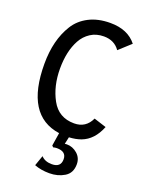

<svg xmlns="http://www.w3.org/2000/svg" viewBox="-162 -732 807 1048"><g transform="rotate(20 241.0 -208.5)"><path d="M223 86 235 10Q30 -19 30 -319Q30 -457 88 -550Q117 -597 169.5 -624Q222 -651 293 -651Q395 -651 446 -586L378 -524Q346 -570 285 -570Q241 -570 208 -548.5Q175 -527 156 -492Q119 -424 119 -323Q119 -222 161 -145Q203 -68 293 -68Q361 -68 390 -131L462 -108Q429 -25 362 0Q332 11 293 13L284 54Q288 53 296 53Q330 53 357 76.5Q384 100 384 137Q384 188 346 211Q308 234 259 234Q210 234 172 219L193 159Q215 183 255 183Q307 183 307 136Q307 91 252 91Q242 91 231 94Z"/></g></svg>

Font: Fresca
Style: Regular
Weight: 400
Designer: Iván Moreno
Foundry: Fontstage
Version: Version 1.001